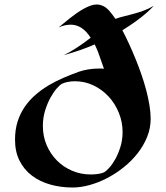

<svg xmlns="http://www.w3.org/2000/svg" viewBox="-20 -813 741 855"><path d="M665 -787.1Q650.9 -772 630.9 -754.4Q613.8 -739.3 587.2 -719.7Q560.5 -700.2 524.9 -678.2Q539.1 -651.4 553.7 -619.6Q568.4 -587.9 582.5 -553.5Q596.7 -519 609.1 -483.2Q621.6 -447.3 630.9 -412.4Q640.1 -377.4 645.5 -344.7Q650.9 -312 650.9 -284.2Q650.9 -242.2 635.3 -203.4Q619.6 -164.6 593 -130.6Q566.4 -96.7 531.5 -68.6Q496.6 -40.5 457.8 -20.3Q418.9 0 379.2 11Q339.4 22 303.2 22Q250.5 22 203.9 8.8Q157.2 -4.4 122.3 -30.8Q87.4 -57.1 67.1 -97.2Q46.9 -137.2 46.9 -190.9Q46.9 -235.4 58.3 -271.5Q69.8 -307.6 90.1 -337.2Q110.4 -366.7 137.7 -390.4Q165 -414.1 196.5 -432.9Q228 -451.7 262.2 -466.3Q296.4 -481 330.1 -493.2Q349.6 -500 372.8 -503.9Q396 -507.8 420.9 -507.8Q426.3 -507.8 431.9 -507.8Q437.5 -507.8 442.9 -506.8Q432.6 -534.7 423.6 -562Q414.6 -589.4 401.9 -615.2Q370.1 -601.6 335.7 -589.6Q301.3 -577.6 262.2 -566.9Q289.1 -579.1 321.5 -600.3Q354 -621.6 383.8 -645Q346.7 -703.1 294.9 -703.1Q268.6 -703.1 241.2 -690.9Q251.5 -699.2 264.4 -710Q277.3 -720.7 291.7 -732.2Q306.2 -743.7 321.5 -754.4Q336.9 -765.1 352.3 -773.7Q367.7 -782.2 382.3 -787.6Q397 -793 410.2 -793Q423.8 -793 437.5 -787.1Q451.2 -781.2 464.8 -767.1Q478.5 -751.5 494.1 -729Q509.8 -734.9 529.5 -739.7Q549.3 -744.6 571.5 -750.5Q593.8 -756.3 617.7 -764.9Q641.6 -773.4 665 -787.1ZM314 -451.2Q296.9 -451.2 282 -448.2Q267.1 -445.3 255.9 -439.9Q247.1 -435.5 232.7 -419.2Q218.3 -402.8 204.6 -377.9Q190.9 -353 180.9 -320.8Q170.9 -288.6 170.9 -252Q170.9 -206.5 187.5 -167.2Q204.1 -127.9 233.2 -98.6Q262.2 -69.3 301 -52.7Q339.8 -36.1 383.8 -36.1Q405.3 -36.1 421.1 -39.1Q437 -42 443.8 -45.9Q452.1 -50.3 466.1 -65.4Q480 -80.6 493.2 -104Q506.3 -127.4 516.1 -158.4Q525.9 -189.5 525.9 -225.1Q525.9 -269.5 509.3 -310.5Q492.7 -351.6 463.9 -382.8Q435.1 -414.1 396.5 -432.6Q357.9 -451.2 314 -451.2Z"/></svg>

Font: Eagle Lake
Style: Regular
Weight: 400
Designer: Astigmatic (AOETI)
Foundry: Astigmatic (AOETI)
Version: Version 1.000